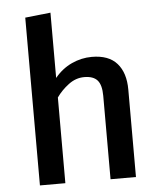

<svg xmlns="http://www.w3.org/2000/svg" viewBox="-54 -817 723 864"><g transform="rotate(-5 307.5 -385.0)"><path d="M206.2 -770.3V-475.4Q239 -515.4 282.8 -535.6Q326.7 -555.9 373.8 -555.9Q450.3 -555.9 487.7 -513.3Q525.1 -470.8 525.1 -394.9V0H410.3V-376.9Q410.3 -425.6 391.8 -446.9Q373.3 -468.2 332.3 -468.2Q293.8 -468.2 261 -443.3Q228.2 -418.5 206.2 -387.2V0H91.3V-757.9Z"/></g></svg>

Font: Fira Code Medium
Style: Regular
Weight: 500
Designer: Carrois Corporate, Edenspiekermann AG, Nikita Prokopov
Foundry: Carrois Corporate, Edenspiekermann AG, Nikita Prokopov
Version: Version 6.002